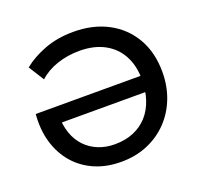

<svg xmlns="http://www.w3.org/2000/svg" viewBox="-126 -855 1053 1011"><g transform="rotate(-20 400.0 -350.0)"><path d="M388 15Q307.5 15 242 -13Q176.5 -41 131 -93Q85.5 -145 64 -216.8Q42.5 -288.5 50 -376H682L681 -287H115.5L162 -328.5Q161.5 -271.5 177.5 -226.2Q193.5 -181 223.8 -149.2Q254 -117.5 296 -100.5Q338 -83.5 388.5 -83.5Q447.5 -83.5 493.8 -103Q540 -122.5 572 -158.2Q604 -194 620.8 -244.5Q637.5 -295 637.5 -356.5Q637.5 -434 606.5 -491Q575.5 -548 517.5 -579Q459.5 -610 378.5 -610Q312.5 -610 253.8 -590.2Q195 -570.5 153.5 -532.5L99 -619Q149.5 -660.5 221.8 -687.8Q294 -715 383.5 -715Q493 -715 576 -671Q659 -627 705.8 -546.5Q752.5 -466 752.5 -356.5Q752.5 -278 726.5 -210.5Q700.5 -143 652.2 -92.5Q604 -42 537 -13.5Q470 15 388 15Z"/></g></svg>

Font: Geologica Cursive
Style: Regular
Weight: 400
Designer: Sindre Bremnes, Frode Helland
Foundry: Monokrom Skriftforlag AS
Version: Version 1.010;gftools[0.9.28]